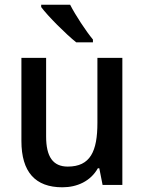

<svg xmlns="http://www.w3.org/2000/svg" viewBox="-20 -786 614 816"><path d="M278 -766H155V-756C183 -718 260 -641 304 -606H375V-618C345 -654 301 -721 278 -766ZM500 -540H394V-264C394 -143 364 -78 268 -78C205 -78 176 -120 176 -206V-540H71V-187C71 -55 130 10 245 10C308 10 365 -16 396 -71H402L416 0H500Z"/></svg>

Font: Noto Sans Bengali SemiCondensed Medium
Style: Regular
Weight: 500
Width: 4
Designer: Joana Ranito - Universal Thirst; Jelle Bosma - Monotype Design Team
Foundry: Universal Thirst ehf.
Version: Version 3.000